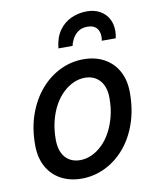

<svg xmlns="http://www.w3.org/2000/svg" viewBox="-85 -816 725 894"><g transform="rotate(-10 277.5 -368.5)"><path d="M229 13Q174 13 131.5 -10Q89 -33 65.5 -76Q42 -119 42 -179Q42 -259 65.5 -324Q89 -389 129 -435.5Q169 -482 221.5 -507.5Q274 -533 332 -533Q388 -533 430 -510Q472 -487 495.5 -444.5Q519 -402 519 -342Q519 -262 496 -196.5Q473 -131 433 -84.5Q393 -38 340.5 -12.5Q288 13 229 13ZM237 -73Q265 -73 291.5 -85Q318 -97 341.5 -119.5Q365 -142 382.5 -174Q400 -206 410.5 -246Q421 -286 421 -333Q421 -388 394.5 -417.5Q368 -447 324 -447Q296 -447 269.5 -435Q243 -423 219.5 -400.5Q196 -378 178.5 -346Q161 -314 151 -274Q141 -234 141 -187Q141 -132 167 -102.5Q193 -73 237 -73ZM227 -603Q232 -653 254.5 -685.5Q277 -718 312 -734Q347 -750 387 -750Q421 -750 447 -736Q473 -722 487.5 -697Q502 -672 502 -637Q502 -629 501 -620.5Q500 -612 498 -603H432Q433 -608 433.5 -613Q434 -618 434 -622Q434 -648 420 -663.5Q406 -679 378 -679Q350 -679 333 -666.5Q316 -654 306.5 -636.5Q297 -619 294 -603Z"/></g></svg>

Font: Ubuntu Sans Medium
Style: Italic
Weight: 500
Italic angle: -13.5°
Designer: Dalton Maag Ltd
Foundry: Dalton Maag Ltd
Version: Version 1.006